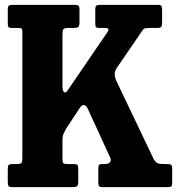

<svg xmlns="http://www.w3.org/2000/svg" viewBox="-20 -770 731 790"><path d="M12 -23V-75.5Q12 -87.5 15.5 -91.2Q19 -95 30.5 -95H48.5Q65 -95 68.5 -99.8Q72 -104.5 72 -120V-638Q72 -650.5 68.5 -652.8Q65 -655 52.5 -655H30Q17.5 -655 14.8 -658.5Q12 -662 12 -675V-731Q12 -743 16.2 -746.5Q20.5 -750 32 -750H287Q298 -750 302.5 -746.8Q307 -743.5 307 -731.5V-680.5Q307 -664 302.8 -659.5Q298.5 -655 282.5 -655H261Q245 -655 241 -650Q237 -645 237 -628.5V-418.5Q237 -394.5 244.5 -390.5Q252 -386.5 260 -400.5L422.5 -638.5Q428.5 -648.5 425.2 -651.8Q422 -655 411.5 -655H393Q376.5 -655 374.2 -659Q372 -663 372 -679V-730.5Q372 -742.5 376 -746.2Q380 -750 391.5 -750H630Q642 -750 644.5 -744.8Q647 -739.5 647 -727.5V-680.5Q647 -665 643.8 -660Q640.5 -655 625.5 -655H596Q576 -655 571.5 -651Q567 -647 560.5 -636.5L459.5 -489Q452 -476 452 -465Q452 -454 457.5 -440L612.5 -115Q620 -103 627.5 -99Q635 -95 656.5 -95H668.5Q680 -95 684.2 -91.5Q688.5 -88 688.5 -75.5V-18.5Q688.5 -5.5 684.2 -2.8Q680 0 667 0H403.5Q391 0 387.8 -4Q384.5 -8 384.5 -20V-72.5Q384.5 -87 387 -91Q389.5 -95 403.5 -95H408Q426.5 -95 432 -101.8Q437.5 -108.5 435 -118L340 -325Q334.5 -336.5 325.8 -337.8Q317 -339 309 -327L252 -240.5Q246.5 -230.5 241.8 -220.5Q237 -210.5 237 -192.5V-115Q237 -101.5 241 -98.2Q245 -95 259 -95H283Q295.5 -95 298.8 -91Q302 -87 302 -74.5V-24Q302 -8 297.2 -4Q292.5 0 277.5 0H32Q18 0 15 -4.5Q12 -9 12 -23Z"/></svg>

Font: Besley* Condensed
Style: Bold
Weight: 700
Width: 3
Designer: Owen Earl
Foundry: indestructible type*
Version: Version 3.000; ttfautohint (v1.8.3)